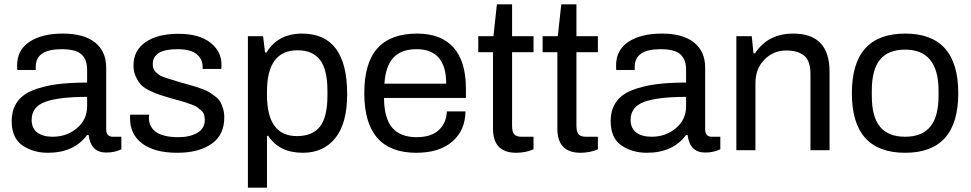

<svg xmlns="http://www.w3.org/2000/svg" viewBox="-20 -693 4482 886"><path d="M201 12Q133 12 83.5 -22Q34 -56 34 -134Q34 -186 59 -222Q84 -258 133 -277Q182 -296 241.5 -304Q301 -312 382 -312V-372Q382 -418 356 -442Q330 -466 264 -466Q145 -466 145 -385V-370H60Q59 -376 59 -392Q59 -462 116 -500Q173 -538 270 -538Q367 -538 418.5 -497Q470 -456 470 -381V-96Q470 -62 501 -62H540V-4Q508 11 470 11Q399 11 389 -70H382Q321 12 201 12ZM223 -62Q288 -62 335 -101.5Q382 -141 382 -202V-246Q252 -246 189 -223Q126 -200 126 -140Q126 -101 152 -81.5Q178 -62 223 -62Z M798 12Q693 12 636.5 -30.5Q580 -73 580 -147Q580 -159 581 -164H668Q667 -158 667 -151Q668 -60 803 -60Q856 -60 890.5 -80Q925 -100 925 -139Q925 -153 921.5 -164Q918 -175 908 -183.5Q898 -192 890.5 -198Q883 -204 864.5 -210.5Q846 -217 837.5 -220Q829 -223 805.5 -229.5Q782 -236 774 -238Q738 -249 721.5 -254Q705 -259 675.5 -272.5Q646 -286 632.5 -300Q619 -314 607.5 -337.5Q596 -361 596 -391Q596 -460 651.5 -498.5Q707 -537 803 -537Q899 -537 950.5 -496.5Q1002 -456 1002 -395Q1002 -379 1001 -375H915V-386Q915 -420 887.5 -443Q860 -466 798 -466Q685 -466 685 -397Q685 -386 688 -377Q691 -368 698.5 -361Q706 -354 712 -349Q718 -344 732.5 -338.5Q747 -333 755 -330.5Q763 -328 782 -322.5Q801 -317 809 -314Q820 -311 844.5 -304Q869 -297 881 -293.5Q893 -290 914.5 -282Q936 -274 947.5 -266.5Q959 -259 974 -247.5Q989 -236 996.5 -223Q1004 -210 1009.5 -191.5Q1015 -173 1015 -151Q1015 -70 956 -29Q897 12 798 12Z M1124 173V-526H1194L1203 -451H1210Q1263 -538 1374 -538Q1582 -538 1582 -259Q1582 -124 1527.5 -56Q1473 12 1378 12Q1268 12 1218 -66H1212V173ZM1350 -65Q1423 -65 1457 -109.5Q1491 -154 1491 -252V-273Q1491 -373 1456.5 -417Q1422 -461 1353 -461Q1212 -461 1212 -270V-255Q1212 -65 1350 -65Z M1901 12Q1661 12 1661 -263Q1661 -403 1722 -470.5Q1783 -538 1905 -538Q2016 -538 2073 -473.5Q2130 -409 2130 -283V-241H1752Q1753 -146 1790.5 -103Q1828 -60 1903 -60Q1969 -60 2004.5 -92.5Q2040 -125 2042 -179H2128Q2127 -92 2067.5 -40Q2008 12 1901 12ZM1754 -307H2039Q2039 -466 1902 -466Q1832 -466 1795.5 -427Q1759 -388 1754 -307Z M2362 12Q2255 12 2255 -99V-452H2187V-526H2257L2273 -673H2343V-526H2442V-452H2343V-112Q2343 -86 2352.5 -74Q2362 -62 2386 -62H2442V-4Q2405 12 2362 12Z M2659 12Q2552 12 2552 -99V-452H2484V-526H2554L2570 -673H2640V-526H2739V-452H2640V-112Q2640 -86 2649.5 -74Q2659 -62 2683 -62H2739V-4Q2702 12 2659 12Z M2965 12Q2897 12 2847.5 -22Q2798 -56 2798 -134Q2798 -186 2823 -222Q2848 -258 2897 -277Q2946 -296 3005.5 -304Q3065 -312 3146 -312V-372Q3146 -418 3120 -442Q3094 -466 3028 -466Q2909 -466 2909 -385V-370H2824Q2823 -376 2823 -392Q2823 -462 2880 -500Q2937 -538 3034 -538Q3131 -538 3182.5 -497Q3234 -456 3234 -381V-96Q3234 -62 3265 -62H3304V-4Q3272 11 3234 11Q3163 11 3153 -70H3146Q3085 12 2965 12ZM2987 -62Q3052 -62 3099 -101.5Q3146 -141 3146 -202V-246Q3016 -246 2953 -223Q2890 -200 2890 -140Q2890 -101 2916 -81.5Q2942 -62 2987 -62Z M3378 0V-526H3449L3457 -447H3464Q3524 -538 3640 -538Q3808 -538 3808 -363V0H3720V-351Q3720 -412 3691 -436Q3662 -460 3608 -460Q3549 -460 3507.5 -418Q3466 -376 3466 -309V0Z M4157 12Q3911 12 3911 -263Q3911 -538 4157 -538Q4402 -538 4402 -263Q4402 12 4157 12ZM4157 -62Q4234 -62 4272.5 -108Q4311 -154 4311 -252V-274Q4311 -464 4157 -464Q4079 -464 4041 -418Q4003 -372 4003 -274V-252Q4003 -154 4041 -108Q4079 -62 4157 -62Z"/></svg>

Font: Archivo
Style: Regular
Weight: 400
Designer: Hector Gatti
Foundry: Omnibus-Type
Version: Version 2.001